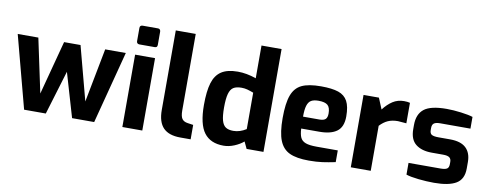

<svg xmlns="http://www.w3.org/2000/svg" viewBox="-64 -1080 3576 1403"><g transform="rotate(10 1724.5 -378.5)"><path d="M12 -537H165L250 -137L356 -537H478L584 -137L661 -537H814L674 0H510L414 -327L315 0H154Z M880 -636V-734Q880 -755 901 -755H1015Q1024 -755 1029 -749Q1034 -743 1034 -734V-636Q1034 -616 1015 -616H901Q891 -616 885.5 -621.5Q880 -627 880 -636ZM883 -537H1031V0H883Z M1145 -173V-763H1293V-195Q1293 -152 1306 -133.5Q1319 -115 1349 -111L1390 -105V2H1313Q1228 2 1186.5 -40.5Q1145 -83 1145 -173Z M1442 -263Q1442 -365 1460.5 -426Q1479 -487 1523 -516Q1567 -545 1644 -545Q1710 -545 1781 -520V-763H1930V0H1805L1781 -51Q1753 -27 1713 -10.5Q1673 6 1634 6Q1537 6 1489.5 -57Q1442 -120 1442 -263ZM1781 -143V-413Q1755 -423 1734.5 -428.5Q1714 -434 1692 -434Q1653 -434 1631.5 -420.5Q1610 -407 1600 -371.5Q1590 -336 1590 -270Q1590 -207 1599.5 -173.5Q1609 -140 1629.5 -126.5Q1650 -113 1686 -113Q1734 -113 1781 -143Z M2025 -268Q2025 -378 2047 -437.5Q2069 -497 2119.5 -521Q2170 -545 2262 -545Q2344 -545 2391 -529Q2438 -513 2459.5 -473Q2481 -433 2481 -360Q2481 -282 2436.5 -249Q2392 -216 2307 -216H2172Q2174 -173 2185 -149.5Q2196 -126 2224 -115.5Q2252 -105 2306 -105H2463V-18Q2410 -7 2367 -1Q2324 5 2267 5Q2176 5 2124 -19Q2072 -43 2048.5 -102Q2025 -161 2025 -268ZM2292 -304Q2323 -304 2336.5 -316.5Q2350 -329 2350 -359Q2350 -403 2330 -420.5Q2310 -438 2262 -438Q2227 -438 2207.5 -426.5Q2188 -415 2179 -386Q2170 -357 2170 -304Z M2578 -537H2692L2726 -455Q2758 -497 2794.5 -520.5Q2831 -544 2878 -544Q2904 -544 2922 -539V-387Q2870 -392 2859 -392Q2816 -392 2785 -378Q2754 -364 2726 -334V0H2578Z M2988 -18V-105H3226Q3259 -105 3273 -114Q3287 -123 3287 -149V-166Q3287 -187 3273.5 -197.5Q3260 -208 3226 -208H3142Q3067 -208 3023 -242.5Q2979 -277 2979 -354V-385Q2979 -465 3027.5 -503.5Q3076 -542 3195 -542Q3244 -542 3302 -534.5Q3360 -527 3390 -517V-430H3165Q3134 -430 3120 -420Q3106 -410 3106 -385V-369Q3106 -344 3121 -335.5Q3136 -327 3171 -327H3257Q3337 -327 3375.5 -290.5Q3414 -254 3414 -186V-138Q3414 -59 3360 -26.5Q3306 6 3196 6Q3141 6 3080.5 -0.5Q3020 -7 2988 -18Z"/></g></svg>

Font: Exo
Style: Bold
Weight: 700
Designer: Natanael Gama
Foundry: Natanael Gama
Version: Version 1.500; ttfautohint (v1.6)